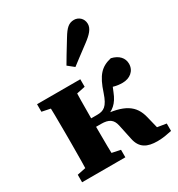

<svg xmlns="http://www.w3.org/2000/svg" viewBox="-185 -897 956 1030"><g transform="rotate(-30 293.0 -382.0)"><path d="M29.1 0H297V-46.5L201.3 -66.5H126.5L29.1 -46.5V0ZM29.1 -436.8 126.5 -416.8H201.3L297 -436.8V-483.4H29.1V-436.8ZM80.4 0H245.7C243.7 -45 242.7 -147.4 242.7 -226.8V-266.5C242.7 -335.9 243.7 -438.4 245.7 -483.4H80.4C82.4 -438.4 83.4 -335.9 83.4 -273.4V-210C83.4 -147.4 82.4 -45 80.4 0ZM373.3 -71.9C386 -7.5 427.8 11.7 490.9 11.7C525.5 11.7 556 5 580 0V-45.8L430.7 -70.2L537 -4.7L507 -126.7C487.3 -209.2 431.9 -246.7 295.6 -255.4L311.4 -235.5C362.6 -251.4 393 -274.2 416.5 -334.2C428.9 -366.9 443.3 -394.4 464.6 -427.3L388 -379C417.8 -362 447.3 -353.2 484.5 -353.2C529.2 -353.2 565 -380.1 565.2 -425C565.2 -460.6 541 -488.7 495.1 -499.3C431.1 -484.4 399.3 -451.2 368.5 -356.7C344.7 -285.5 320.8 -272.7 279.6 -272.7H163.1V-220.2H273.8C322.6 -220.2 344.7 -204.2 353.5 -165.1L373.3 -71.9ZM269.3 -583.9 307.3 -553.4C333.4 -573.1 359 -593.2 417.7 -636.7C457 -666 480.8 -691.1 480.8 -720.7C480.8 -755.8 453.4 -776.5 426.5 -776.5C393.6 -776.5 374.4 -757.8 347.5 -713.4C304.9 -644 286.8 -614.3 269.3 -583.9Z"/></g></svg>

Font: Source Serif Variable
Style: Regular
Weight: 389
Designer: Frank Grießhammer
Foundry: Adobe Systems Incorporated
Version: Version 3.001;hotconv 1.0.111;makeotfexe 2.5.65597